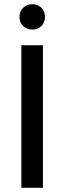

<svg xmlns="http://www.w3.org/2000/svg" viewBox="-20 -888 304 908"><path d="M183 0H81V-674H183ZM176 -851Q193 -834 193 -808Q193 -782 176 -765Q159 -748 133 -748Q107 -748 89.5 -765Q72 -782 72 -808Q72 -834 89.5 -851Q107 -868 133 -868Q159 -868 176 -851Z"/></svg>

Font: Hind Siliguri Medium
Style: Regular
Weight: 500
Designer: Jyotish Sonowal
Foundry: Indian Type Foundry
Version: Version 1.001;PS 1.0;hotconv 1.0.86;makeotf.lib2.5.63406; tt